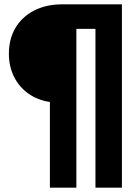

<svg xmlns="http://www.w3.org/2000/svg" viewBox="-20 -735 642 885"><path d="M332 130H210V-265Q154 -273 111 -303.5Q68 -334 44.5 -381.5Q21 -429 21 -487Q21 -556 51.5 -607Q82 -658 137.5 -686.5Q193 -715 266 -715H542V130H420V-602H332Z"/></svg>

Font: Wix Madefor Text
Style: Bold
Weight: 700
Designer: Dalton Maag Ltd
Foundry: Dalton Maag Ltd
Version: Version 3.100